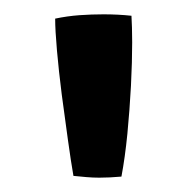

<svg xmlns="http://www.w3.org/2000/svg" viewBox="-20 -750 271 268"><path d="M164.5 -691Q164.5 -664 162.8 -630.2Q161 -596.5 157.8 -563.2Q154.5 -530 149.5 -503.5Q132.5 -502 118.5 -502Q109.5 -502 100.5 -502.8Q91.5 -503.5 82.5 -504.5Q79 -524.5 74.8 -554.8Q70.5 -585 66.2 -618Q62 -651 59.5 -679.5Q57 -708 57 -724Q73.5 -727.5 90.8 -728.8Q108 -730 124.5 -730Q145 -730 163.5 -728Q164 -721 164.2 -711.5Q164.5 -702 164.5 -691Z"/></svg>

Font: Grandstander Thin Medium
Style: Regular
Weight: 500
Version: Version 1.200